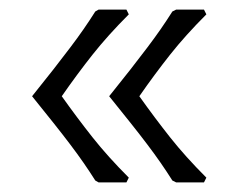

<svg xmlns="http://www.w3.org/2000/svg" viewBox="-20 -441 504 401"><path d="M249 -411Q205 -367 173 -326.5Q141 -286 109 -240Q141 -195 173 -154.5Q205 -114 249 -70L244 -60H186L179 -64Q167 -83 154.5 -101Q142 -119 126.5 -139.5Q111 -160 91.5 -184.5Q72 -209 47 -240Q72 -271 91.5 -296Q111 -321 126.5 -341.5Q142 -362 154.5 -380Q167 -398 179 -417L186 -421H244ZM411 -411Q367 -367 335 -326.5Q303 -286 271 -240Q303 -195 335 -154.5Q367 -114 411 -70L406 -60H348L340 -64Q328 -83 315.5 -101Q303 -119 287.5 -139.5Q272 -160 252.5 -184.5Q233 -209 208 -240Q233 -271 252.5 -296Q272 -321 287.5 -341.5Q303 -362 315.5 -380Q328 -398 340 -417L348 -421H406Z"/></svg>

Font: Quattrocento
Style: Regular
Weight: 400
Designer: Pablo Impallari
Foundry: Pablo Impallari, Igino Marini, Branda Gallo
Version: Version 2.000